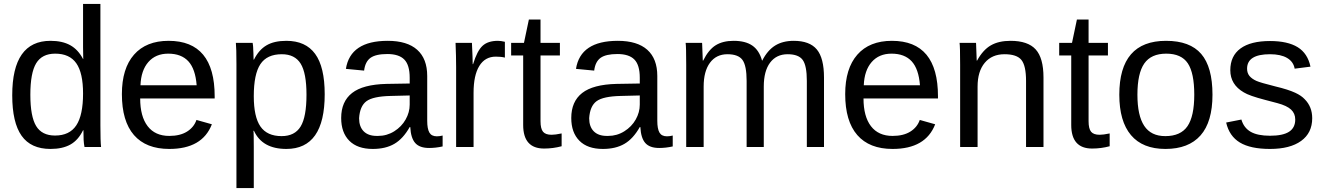

<svg xmlns="http://www.w3.org/2000/svg" viewBox="-20 -745 6706 973"><path d="M402.8 -85H400.9Q376.5 -34.7 336.7 -12.5Q296.9 9.8 235.8 9.8Q136.7 9.8 89.4 -57.1Q42 -124 42 -262.2Q42 -538.1 235.8 -538.1Q295.9 -538.1 335.9 -515.9Q376 -493.7 400.9 -445.8H401.9L400.9 -504.9V-725.1H488.8V-108.9Q488.8 -29.8 492.2 0H408.2Q404.8 -17.1 403.8 -36.1Q402.8 -55.2 402.8 -85ZM258.8 -58.1Q332.5 -58.1 366.7 -109.9Q400.9 -161.6 400.9 -271Q400.9 -375.5 366.7 -424.3Q332.5 -473.1 259.8 -473.1Q192.9 -473.1 163.3 -424.3Q133.8 -375.5 133.8 -265.1Q133.8 -154.8 163.1 -106.4Q192.4 -58.1 258.8 -58.1Z M1067.9 -246.1H690.4Q690.4 -154.8 728.3 -105.5Q766.1 -56.2 837.9 -56.2Q892.6 -56.2 927.7 -78.1Q962.9 -100.1 975.6 -137.2L1053.7 -115.2Q1005.4 9.8 837.9 9.8Q720.2 9.8 658.9 -60.5Q597.7 -130.9 597.7 -268.1Q597.7 -397.9 659.2 -468Q720.7 -538.1 834.5 -538.1Q1067.9 -538.1 1067.9 -256.8ZM691.9 -313H976.6Q970.2 -395.5 934.6 -434.3Q898.9 -473.1 832.5 -473.1Q769 -473.1 731.9 -430.7Q694.8 -388.2 691.9 -313Z M1625.5 -267.1Q1625.5 9.8 1431.2 9.8Q1309.1 9.8 1267.1 -82H1264.2Q1266.1 -76.2 1266.1 1V208H1178.2V-419.9Q1178.2 -502 1175.3 -527.8H1260.3Q1260.7 -527.3 1262.2 -514.2Q1262.7 -510.7 1262.9 -505.4Q1263.2 -500 1263.4 -491.7Q1263.7 -483.4 1264.2 -477.1Q1265.1 -460.9 1265.1 -442.9H1267.1Q1291.5 -492.2 1330.3 -515.1Q1369.1 -538.1 1431.2 -538.1Q1528.8 -538.1 1577.1 -471.9Q1625.5 -405.8 1625.5 -267.1ZM1533.2 -265.1Q1533.2 -374.5 1503.7 -422.4Q1474.1 -470.2 1408.2 -470.2Q1333 -470.2 1299.6 -419.9Q1266.1 -369.6 1266.1 -257.8Q1266.1 -152.8 1299.8 -104Q1333.5 -55.2 1407.2 -55.2Q1473.6 -55.2 1503.4 -103.8Q1533.2 -152.3 1533.2 -265.1Z M1869.1 9.8Q1791.5 9.8 1750.2 -31.7Q1709 -73.2 1709 -147Q1709 -230.5 1764.2 -273.7Q1819.3 -316.9 1938 -319.8L2056.2 -321.8V-351.1Q2056.2 -415.5 2028.8 -443.4Q2001.5 -471.2 1942.9 -471.2Q1884.3 -471.2 1857.4 -451.7Q1830.6 -432.1 1825.2 -387.2L1732.9 -396Q1755.4 -538.1 1944.8 -538.1Q2043.5 -538.1 2094.2 -492.7Q2145 -447.3 2145 -359.9V-132.8Q2145 -92.3 2156 -73.2Q2167 -54.2 2193.8 -54.2Q2208 -54.2 2223.1 -58.1V-2.9Q2188 4.9 2154.8 4.9Q2106.4 4.9 2084.2 -20.3Q2062 -45.4 2059.1 -101.1H2056.2Q2022.9 -42 1978.5 -16.1Q1934.1 9.8 1869.1 9.8ZM1889.2 -56.2H1896Q1940.4 -56.2 1977.8 -79.6Q2015.1 -103 2035.6 -139.4Q2056.2 -175.8 2056.2 -214.8V-216.8V-261.2L1960 -258.8Q1870.6 -256.8 1837.2 -232.2Q1803.7 -207.5 1799.8 -146Q1799.8 -103 1823 -79.6Q1846.2 -56.2 1889.2 -56.2Z M2379.9 0H2291.5V-404.8Q2291.5 -460.4 2288.6 -527.8H2371.6Q2375.5 -447.8 2375.5 -419.9H2377.4Q2397.9 -487.3 2425.3 -512.7Q2452.6 -538.1 2503.4 -538.1Q2518.1 -538.1 2538.6 -533.2V-453.1Q2520 -458 2492.7 -458Q2438 -458 2408.9 -410.6Q2379.9 -363.3 2379.9 -274.9Z M2826.2 -68.8V-3.9Q2783.2 7.8 2737.3 7.8Q2631.3 7.8 2631.3 -111.8V-463.9H2570.3V-527.8H2635.3L2660.2 -646H2719.2V-527.8H2817.4V-463.9H2719.2V-130.9Q2719.2 -92.8 2731.9 -77.4Q2744.6 -62 2775.4 -62Q2793.9 -62 2826.2 -68.8Z M3035.2 9.8Q2957.5 9.8 2916.3 -31.7Q2875 -73.2 2875 -147Q2875 -230.5 2930.2 -273.7Q2985.4 -316.9 3104 -319.8L3222.2 -321.8V-351.1Q3222.2 -415.5 3194.8 -443.4Q3167.5 -471.2 3108.9 -471.2Q3050.3 -471.2 3023.4 -451.7Q2996.6 -432.1 2991.2 -387.2L2898.9 -396Q2921.4 -538.1 3110.8 -538.1Q3209.5 -538.1 3260.3 -492.7Q3311 -447.3 3311 -359.9V-132.8Q3311 -92.3 3322 -73.2Q3333 -54.2 3359.9 -54.2Q3374 -54.2 3389.2 -58.1V-2.9Q3354 4.9 3320.8 4.9Q3272.5 4.9 3250.2 -20.3Q3228 -45.4 3225.1 -101.1H3222.2Q3189 -42 3144.5 -16.1Q3100.1 9.8 3035.2 9.8ZM3055.2 -56.2H3062Q3106.4 -56.2 3143.8 -79.6Q3181.2 -103 3201.7 -139.4Q3222.2 -175.8 3222.2 -214.8V-216.8V-261.2L3126 -258.8Q3036.6 -256.8 3003.2 -232.2Q2969.7 -207.5 2965.8 -146Q2965.8 -103 2989 -79.6Q3012.2 -56.2 3055.2 -56.2Z M3850.6 0H3763.7V-335Q3763.7 -412.1 3742.7 -441.2Q3721.7 -470.2 3666.5 -470.2Q3609.9 -470.2 3577.9 -427Q3545.9 -383.8 3545.9 -306.2V0H3457.5V-416Q3457.5 -507.8 3454.6 -527.8H3537.6Q3538.6 -526.9 3538.6 -515.1Q3540.5 -482.9 3541.5 -438H3543.5Q3570.8 -493.2 3606.9 -515.6Q3643.1 -538.1 3697.8 -538.1Q3757.8 -538.1 3792.7 -513.9Q3827.6 -489.7 3841.8 -438H3842.8Q3869.6 -490.2 3908.2 -514.2Q3946.8 -538.1 4002.4 -538.1Q4083 -538.1 4119.4 -494.4Q4155.8 -450.7 4155.8 -352.1V0H4068.8V-335Q4068.8 -412.1 4047.9 -441.2Q4026.9 -470.2 3971.7 -470.2Q3914.6 -470.2 3882.6 -427.5Q3850.6 -384.8 3850.6 -306.2Z M4733.4 -246.1H4356Q4356 -154.8 4393.8 -105.5Q4431.6 -56.2 4503.4 -56.2Q4558.1 -56.2 4593.3 -78.1Q4628.4 -100.1 4641.1 -137.2L4719.2 -115.2Q4670.9 9.8 4503.4 9.8Q4385.7 9.8 4324.5 -60.5Q4263.2 -130.9 4263.2 -268.1Q4263.2 -397.9 4324.7 -468Q4386.2 -538.1 4500 -538.1Q4733.4 -538.1 4733.4 -256.8ZM4357.4 -313H4642.1Q4635.7 -395.5 4600.1 -434.3Q4564.5 -473.1 4498 -473.1Q4434.6 -473.1 4397.5 -430.7Q4360.4 -388.2 4357.4 -313Z M5268.1 0H5179.7V-335Q5179.7 -412.1 5156.2 -441.2Q5132.8 -470.2 5070.8 -470.2Q5006.8 -470.2 4970.5 -426.8Q4934.1 -383.3 4934.1 -306.2V0H4845.7V-416Q4845.7 -507.8 4842.8 -527.8H4925.8Q4926.8 -526.9 4926.8 -515.1Q4928.7 -482.9 4929.7 -438H4931.6Q4961.4 -492.2 5001.2 -515.1Q5041 -538.1 5101.1 -538.1Q5189 -538.1 5228.5 -494.6Q5268.1 -451.2 5268.1 -352.1Z M5603.5 -68.8V-3.9Q5560.5 7.8 5514.6 7.8Q5408.7 7.8 5408.7 -111.8V-463.9H5347.7V-527.8H5412.6L5437.5 -646H5496.6V-527.8H5594.7V-463.9H5496.6V-130.9Q5496.6 -92.8 5509.3 -77.4Q5522 -62 5552.7 -62Q5571.3 -62 5603.5 -68.8Z M6124.5 -265.1Q6124.5 -127.4 6064 -58.8Q6003.4 9.8 5886.2 9.8Q5770.5 9.8 5711.4 -60.3Q5652.3 -130.4 5652.3 -265.1Q5652.3 -538.1 5889.2 -538.1Q6010.3 -538.1 6067.4 -471.7Q6124.5 -405.3 6124.5 -265.1ZM6032.2 -265.1Q6032.2 -375 5999.5 -424.1Q5966.8 -473.1 5890.1 -473.1Q5813.5 -473.1 5778.8 -423.1Q5744.1 -373 5744.1 -265.1Q5744.1 -159.2 5778.6 -107.2Q5813 -55.2 5885.3 -55.2Q5963.4 -55.2 5997.8 -105.5Q6032.2 -155.8 6032.2 -265.1Z M6629.9 -146Q6629.9 -71.3 6573.7 -30.8Q6517.6 9.8 6416 9.8Q6317.4 9.8 6263.4 -22.7Q6209.5 -55.2 6193.8 -124L6271 -139.2Q6283.2 -97.2 6318.1 -77.1Q6353 -57.1 6416 -57.1Q6481.4 -57.1 6512.7 -77.4Q6543.9 -97.7 6543.9 -139.2Q6543.9 -169.9 6522.7 -189.7Q6501.5 -209.5 6454.1 -222.2L6391.1 -238.8Q6310.5 -259.8 6283.2 -276.9Q6214.8 -316.4 6214.8 -389.2Q6214.8 -461.4 6266.4 -499.3Q6317.9 -537.1 6416 -537.1Q6505.4 -537.1 6556.2 -505.9Q6606.9 -474.6 6621.1 -407.2L6541 -397Q6534.7 -432.6 6502.4 -451.4Q6470.2 -470.2 6416 -470.2Q6299.8 -470.2 6299.8 -397Q6299.8 -375 6312 -359.9Q6325.2 -344.7 6347.2 -335Q6366.7 -326.2 6442.9 -307.1Q6508.3 -291.5 6543.9 -274.9Q6575.2 -260.3 6591.8 -242.2Q6629.9 -204.1 6629.9 -146Z"/></svg>

Font: Libra Sans Modern
Style: Regular
Weight: 400
Foundry: Stefan Peev, Context Ltd
Version: Version 1.000